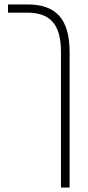

<svg xmlns="http://www.w3.org/2000/svg" viewBox="-20 -606 397 866"><path d="M255 240H294V-370C294 -524 230 -586 103 -586H16V-549H101C204 -549 255 -500 255 -371Z"/></svg>

Font: Noto Sans Hebrew ExtraCondensed ExtraLight
Style: Regular
Weight: 200
Width: 2
Designer: Monotype Design Team
Foundry: Monotype Imaging Inc.
Version: Version 2.004